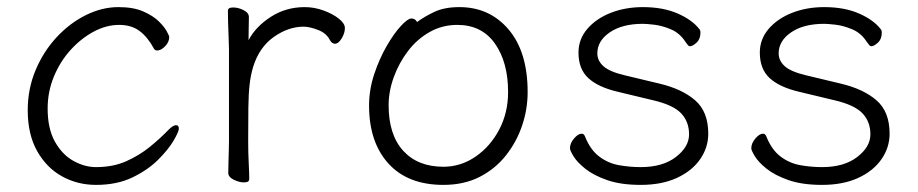

<svg xmlns="http://www.w3.org/2000/svg" viewBox="-20 -504 2582 540"><path d="M483 -142Q483 -152 475 -152Q467 -152 454 -139Q431 -115 401.5 -91Q372 -67 335 -50.5Q298 -34 250 -34Q218 -34 186.5 -51.5Q155 -69 134.5 -105.5Q114 -142 114 -199Q114 -246 131.5 -288.5Q149 -331 178.5 -363.5Q208 -396 243.5 -415Q279 -434 315 -434Q350 -434 373 -416.5Q396 -399 413 -367Q416 -362 422 -362Q433 -362 444.5 -374Q456 -386 456 -400Q456 -403 449 -416Q442 -429 426 -444.5Q410 -460 382.5 -472Q355 -484 313 -484Q267 -484 221.5 -461.5Q176 -439 139 -399Q102 -359 80 -306.5Q58 -254 58 -194Q58 -126 84.5 -79Q111 -32 154.5 -8Q198 16 250 16Q309 16 352.5 -5Q396 -26 425 -55Q454 -84 468.5 -109Q483 -134 483 -142Z M624 -367V-106Q624 -99 623.5 -81Q623 -63 622.5 -44.5Q622 -26 622 -18Q622 -6 637.5 1.5Q653 9 666 9Q681 9 681 0Q681 -17 679.5 -46Q678 -75 678 -106Q678 -163 678.5 -201Q679 -239 682 -266Q685 -293 692 -316Q709 -371 750 -400Q791 -429 834 -429Q850 -429 874 -420Q898 -411 908 -391Q914 -381 922 -381Q932 -381 941 -396Q950 -411 950 -425Q950 -438 933 -451.5Q916 -465 890 -474.5Q864 -484 837 -484Q784 -484 741.5 -456.5Q699 -429 679 -391Q679 -409 679.5 -426.5Q680 -444 680 -456Q680 -468 665 -475.5Q650 -483 636 -483Q621 -483 621 -474Q621 -463 621.5 -441Q622 -419 623 -398Q624 -377 624 -367Z M1153 -442Q1148 -452 1137 -452Q1127 -452 1107.5 -431Q1088 -410 1067.5 -374.5Q1047 -339 1032.5 -295.5Q1018 -252 1018 -207Q1018 -104 1072.5 -44Q1127 16 1227 16Q1285 16 1329 -6.5Q1373 -29 1403 -67Q1433 -105 1448.5 -151Q1464 -197 1464 -245Q1464 -358 1410.5 -421Q1357 -484 1272 -484Q1230 -484 1201.5 -470.5Q1173 -457 1153 -442ZM1227 -35Q1155 -35 1114 -80Q1073 -125 1073 -208Q1073 -247 1087.5 -287Q1102 -327 1127.5 -360.5Q1153 -394 1188.5 -414Q1224 -434 1266 -434Q1335 -434 1372 -381.5Q1409 -329 1409 -245Q1409 -187 1384 -139.5Q1359 -92 1317.5 -63.5Q1276 -35 1227 -35Z M1717 -246 1817 -222Q1873 -209 1895.5 -185.5Q1918 -162 1918 -126Q1918 -91 1881 -62.5Q1844 -34 1782 -34Q1751 -34 1720.5 -39.5Q1690 -45 1665 -64Q1640 -83 1625 -121Q1622 -128 1616 -128Q1606 -128 1594.5 -114.5Q1583 -101 1583 -87Q1583 -81 1593 -64.5Q1603 -48 1626 -29.5Q1649 -11 1687.5 2.5Q1726 16 1782 16Q1841 16 1883.5 -3.5Q1926 -23 1949 -56Q1972 -89 1972 -128Q1972 -190 1935 -222Q1898 -254 1834 -269L1738 -292Q1695 -302 1677.5 -317.5Q1660 -333 1660 -354Q1660 -389 1695 -413Q1730 -437 1788 -437Q1798 -437 1820 -434.5Q1842 -432 1867 -421.5Q1892 -411 1908 -386Q1912 -381 1914.5 -377.5Q1917 -374 1921 -374Q1928 -374 1939 -384Q1950 -394 1950 -412Q1950 -419 1947 -422Q1927 -448 1886 -466Q1845 -484 1788 -484Q1739 -484 1698 -468Q1657 -452 1632 -423Q1607 -394 1607 -356Q1607 -310 1634.5 -284.5Q1662 -259 1717 -246Z M2227 -246 2327 -222Q2383 -209 2405.5 -185.5Q2428 -162 2428 -126Q2428 -91 2391 -62.5Q2354 -34 2292 -34Q2261 -34 2230.5 -39.5Q2200 -45 2175 -64Q2150 -83 2135 -121Q2132 -128 2126 -128Q2116 -128 2104.5 -114.5Q2093 -101 2093 -87Q2093 -81 2103 -64.5Q2113 -48 2136 -29.5Q2159 -11 2197.5 2.5Q2236 16 2292 16Q2351 16 2393.5 -3.5Q2436 -23 2459 -56Q2482 -89 2482 -128Q2482 -190 2445 -222Q2408 -254 2344 -269L2248 -292Q2205 -302 2187.5 -317.5Q2170 -333 2170 -354Q2170 -389 2205 -413Q2240 -437 2298 -437Q2308 -437 2330 -434.5Q2352 -432 2377 -421.5Q2402 -411 2418 -386Q2422 -381 2424.5 -377.5Q2427 -374 2431 -374Q2438 -374 2449 -384Q2460 -394 2460 -412Q2460 -419 2457 -422Q2437 -448 2396 -466Q2355 -484 2298 -484Q2249 -484 2208 -468Q2167 -452 2142 -423Q2117 -394 2117 -356Q2117 -310 2144.5 -284.5Q2172 -259 2227 -246Z"/></svg>

Font: Klee One
Style: Regular
Weight: 400
Designer: Fontworks Inc.
Foundry: Fontworks Inc.
Version: Version 1.100